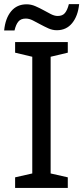

<svg xmlns="http://www.w3.org/2000/svg" viewBox="-34 -920 407 940"><path d="M297.9 0H40V-51.8L124 -70.8V-642.1L40 -662.1V-713.9H297.9V-662.1L213.9 -642.1V-70.8L297.9 -51.8ZM244.1 -772Q223.1 -772 203.1 -781Q183.1 -790 163.8 -800.5Q144.5 -811 126.7 -820.1Q108.9 -829.1 92.3 -829.1Q68.4 -829.1 56.2 -814.7Q43.9 -800.3 37.1 -771H-13.7Q-7.8 -830.6 20.5 -864.7Q48.8 -898.9 96.2 -898.9Q118.2 -898.9 138.9 -889.9Q159.7 -880.9 178.7 -870.4Q197.8 -859.9 215.3 -850.8Q232.9 -841.8 248.5 -841.8Q272 -841.8 283.9 -856.2Q295.9 -870.6 303.2 -899.9H353.5Q347.7 -841.8 319.3 -806.9Q291 -772 244.1 -772Z"/></svg>

Font: NotoSans
Style: Regular
Weight: 400
Designer: Monotype Design team
Foundry: Monotype Imaging Inc.
Version: Version 1.04; ttfautohint (v1.4.1)